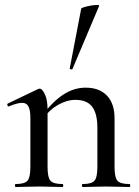

<svg xmlns="http://www.w3.org/2000/svg" viewBox="-20 -751 560 771"><path d="M312 0Q309 0 309 -6Q309 -12 312 -12Q348 -12 359.5 -25.5Q371 -39 371 -81V-238Q371 -295 350 -322.5Q329 -350 283 -350Q248 -350 212.5 -329.5Q177 -309 152 -273L148 -285Q189 -341 232.5 -370Q276 -399 324 -399Q379 -399 409.5 -367Q440 -335 440 -276V-81Q440 -39 451.5 -25.5Q463 -12 500 -12Q503 -12 503 -6Q503 0 500 0Q481 0 457 -1Q433 -2 406 -2Q379 -2 354.5 -1Q330 0 312 0ZM43 0Q40 0 40 -6Q40 -12 43 -12Q79 -12 90.5 -25.5Q102 -39 102 -81V-276Q102 -308 94.5 -323Q87 -338 69 -338Q59 -338 46 -334.5Q33 -331 16 -324Q12 -322 10 -327.5Q8 -333 11 -335L134 -394Q138 -395 140 -395Q149 -395 160 -373Q171 -351 171 -310V-81Q171 -39 182.5 -25.5Q194 -12 231 -12Q234 -12 234 -6Q234 0 231 0Q212 0 188 -1Q164 -2 137 -2Q110 -2 85.5 -1Q61 0 43 0ZM271 -474Q270 -471 264.5 -472.5Q259 -474 260 -476L306 -716Q307 -719 318.5 -722.5Q330 -726 344.5 -728.5Q359 -731 369.5 -731Q380 -731 378 -727Z"/></svg>

Font: Cormorant Garamond Light Medium
Style: Regular
Weight: 500
Version: Version 4.001